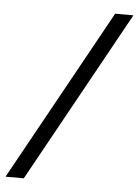

<svg xmlns="http://www.w3.org/2000/svg" viewBox="-116 -706 552 764"><g transform="rotate(5 160.5 -324.0)"><path d="M386 -666 8 18H-65L313 -666Z"/></g></svg>

Font: STIX MathJax Main
Style: Italic
Weight: 400
Italic angle: -16.33°
Designer: MicroPress Inc., with final additions and corrections provided by Coen Hoffman, Elsevier (retired)
Version: Version 1.1.1